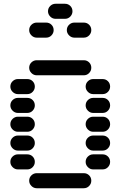

<svg xmlns="http://www.w3.org/2000/svg" viewBox="-20 -1010 640 1020"><path d="M135 -50Q135 -34 147 -22Q159 -10 175 -10H425Q442 -10 453.5 -22Q465 -34 465 -50Q465 -67 453.5 -78.5Q442 -90 425 -90H175Q159 -90 147 -78.5Q135 -67 135 -50ZM435 -150Q435 -134 447 -122Q459 -110 475 -110H525Q542 -110 553.5 -122Q565 -134 565 -150Q565 -167 553.5 -178.5Q542 -190 525 -190H475Q459 -190 447 -178.5Q435 -167 435 -150ZM35 -150Q35 -134 47 -122Q59 -110 75 -110H125Q142 -110 153.5 -122Q165 -134 165 -150Q165 -167 153.5 -178.5Q142 -190 125 -190H75Q59 -190 47 -178.5Q35 -167 35 -150ZM435 -250Q435 -234 447 -222Q459 -210 475 -210H525Q542 -210 553.5 -222Q565 -234 565 -250Q565 -267 553.5 -278.5Q542 -290 525 -290H475Q459 -290 447 -278.5Q435 -267 435 -250ZM35 -250Q35 -234 47 -222Q59 -210 75 -210H125Q142 -210 153.5 -222Q165 -234 165 -250Q165 -267 153.5 -278.5Q142 -290 125 -290H75Q59 -290 47 -278.5Q35 -267 35 -250ZM435 -350Q435 -334 447 -322Q459 -310 475 -310H525Q542 -310 553.5 -322Q565 -334 565 -350Q565 -367 553.5 -378.5Q542 -390 525 -390H475Q459 -390 447 -378.5Q435 -367 435 -350ZM35 -350Q35 -334 47 -322Q59 -310 75 -310H125Q142 -310 153.5 -322Q165 -334 165 -350Q165 -367 153.5 -378.5Q142 -390 125 -390H75Q59 -390 47 -378.5Q35 -367 35 -350ZM435 -450Q435 -434 447 -422Q459 -410 475 -410H525Q542 -410 553.5 -422Q565 -434 565 -450Q565 -467 553.5 -478.5Q542 -490 525 -490H475Q459 -490 447 -478.5Q435 -467 435 -450ZM35 -450Q35 -434 47 -422Q59 -410 75 -410H125Q142 -410 153.5 -422Q165 -434 165 -450Q165 -467 153.5 -478.5Q142 -490 125 -490H75Q59 -490 47 -478.5Q35 -467 35 -450ZM435 -550Q435 -534 447 -522Q459 -510 475 -510H525Q542 -510 553.5 -522Q565 -534 565 -550Q565 -567 553.5 -578.5Q542 -590 525 -590H475Q459 -590 447 -578.5Q435 -567 435 -550ZM35 -550Q35 -534 47 -522Q59 -510 75 -510H125Q142 -510 153.5 -522Q165 -534 165 -550Q165 -567 153.5 -578.5Q142 -590 125 -590H75Q59 -590 47 -578.5Q35 -567 35 -550ZM135 -650Q135 -634 147 -622Q159 -610 175 -610H425Q442 -610 453.5 -622Q465 -634 465 -650Q465 -667 453.5 -678.5Q442 -690 425 -690H175Q159 -690 147 -678.5Q135 -667 135 -650ZM335 -850Q335 -834 347 -822Q359 -810 375 -810H425Q442 -810 453.5 -822Q465 -834 465 -850Q465 -867 453.5 -878.5Q442 -890 425 -890H375Q359 -890 347 -878.5Q335 -867 335 -850ZM135 -850Q135 -834 147 -822Q159 -810 175 -810H225Q242 -810 253.5 -822Q265 -834 265 -850Q265 -867 253.5 -878.5Q242 -890 225 -890H175Q159 -890 147 -878.5Q135 -867 135 -850ZM235 -950Q235 -934 247 -922Q259 -910 275 -910H325Q342 -910 353.5 -922Q365 -934 365 -950Q365 -967 353.5 -978.5Q342 -990 325 -990H275Q259 -990 247 -978.5Q235 -967 235 -950Z"/></svg>

Font: Matrix Sans Raster
Style: Regular
Weight: 400
Designer: Brad Neil
Version: Version 1.100